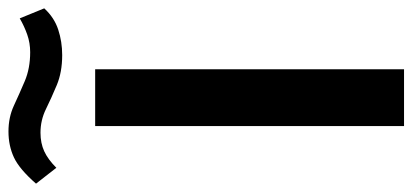

<svg xmlns="http://www.w3.org/2000/svg" viewBox="-358 -704 988 460"><g transform="rotate(-90 136.0 -474.0)"><path d="M64 -740H200V0H64ZM234 -819Q193 -819 162 -832Q131 -845 104.5 -858Q78 -871 48 -871Q23 -871 3.5 -862Q-16 -853 -36 -833L-74 -881.7Q-39 -921.7 -11 -934.7Q17 -947.7 51 -947.7Q85 -947.7 113 -934.7Q141 -921.7 171.5 -908.7Q202 -895.7 241 -895.7Q263 -895.7 283 -902.7Q303 -909.7 322 -920.7L346 -862Q324 -838 295 -828.5Q266 -819 234 -819Z"/></g></svg>

Font: Lexend Medium
Style: Regular
Weight: 500
Designer: Bonnie Shaver-Troup, Thomas Jockin
Foundry: Lexend
Version: Version 1.005